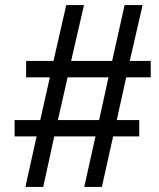

<svg xmlns="http://www.w3.org/2000/svg" viewBox="-20 -718 621 750"><path d="M79.1 12.2 123 -185.1H37.1V-249H137.2L174.8 -416H82V-480H189L238.8 -698.2H308.1L257.8 -480H418L466.8 -698.2H537.1L486.8 -480H568.8V-416H473.1L436 -249H523.9V-185.1H421.9L377.9 12.2H309.1L353 -185.1H191.9L148.9 12.2ZM206.1 -249H367.2L403.8 -416H244.1Z"/></svg>

Font: Archivo Light
Style: Italic
Weight: 300
Italic angle: -10°
Designer: Hector Gatti
Foundry: Omnibus-Type
Version: Version 2.001